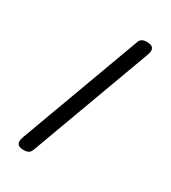

<svg xmlns="http://www.w3.org/2000/svg" viewBox="-227 -943 1054 1186"><g transform="rotate(30 300.0 -350.0)"><path d="M94 63 410 -796Q415 -813 428 -821.5Q441 -830 464 -830Q487 -830 500 -821.5Q513 -813 513 -794Q513 -788 511 -780Q509 -772 506 -763L190 96Q184 114 171 122Q158 130 136 130Q113 130 100 121.5Q87 113 87 94Q87 88 89 80Q91 72 94 63Z"/></g></svg>

Font: Maple Mono Normal NL Medium
Style: Regular
Weight: 500
Monospace: yes
Designer: subframe7536
Version: Version 7.000